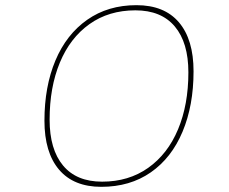

<svg xmlns="http://www.w3.org/2000/svg" viewBox="-20 -721 885 743"><path d="M729 -445Q729 -313 686.5 -211.5Q644 -110 563.5 -54Q483 2 372 2Q265 2 208.5 -64.5Q152 -131 152 -254Q152 -386 194.5 -487Q237 -588 317.5 -644.5Q398 -701 508 -701Q616 -701 672.5 -634.5Q729 -568 729 -445ZM172 -258Q172 -143 224 -80.5Q276 -18 375 -18Q478 -18 553.5 -71.5Q629 -125 669 -220.5Q709 -316 709 -441Q709 -556 656.5 -618.5Q604 -681 504 -681Q401 -681 326 -627.5Q251 -574 211.5 -478.5Q172 -383 172 -258Z"/></svg>

Font: Gontserrat Thin
Style: Italic
Weight: 250
Italic angle: -11.3°
Designer: Julieta Ulanovsky
Foundry: Julieta Ulanovsky
Version: Version 6.001